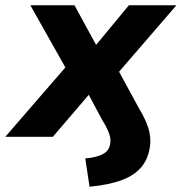

<svg xmlns="http://www.w3.org/2000/svg" viewBox="-55 -518 688 727"><path d="M284 189 268 82Q314 78 338 63.5Q362 49 363 18Q364 8 361 -3Q358 -14 351.5 -28.5Q345 -43 333 -62L273 -174H294L145 0H-35L217 -291L221 -212L60 -498H227L316 -335H298L433 -498H613L367 -213L370 -294L470 -110Q487 -82 497 -59Q507 -36 511 -16Q515 4 514 25Q510 76 484 110Q458 144 408.5 163Q359 182 284 189Z"/></svg>

Font: Nunito Sans 9pt ExtraBold
Style: Italic
Weight: 800
Italic angle: -9°
Version: Version 3.101;gftools[0.9.27]